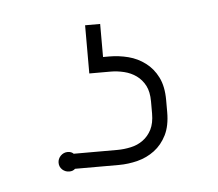

<svg xmlns="http://www.w3.org/2000/svg" viewBox="-30 -31 288 254"><g transform="rotate(-5 114.5 95.5)"><path d="M189 124Q189 142.1 182.9 154.3Q176.8 166.5 166.7 174.1Q156.7 181.6 144.3 184.8Q131.8 188 119.1 188H61Q58.1 190.9 53.2 190.9Q47.9 190.9 43.9 187.3Q40 183.6 40 178.2Q40 172.9 43.9 168.9Q47.9 165 53.2 165Q58.1 165 61 168H119.1Q127.9 168 137 166Q146 164.1 153.1 158.9Q160.2 153.8 164.6 145.3Q168.9 136.7 168.9 124V107.9Q168.9 95.2 164.6 86.9Q160.2 78.6 153.1 73.5Q146 68.4 137 66.2Q127.9 64 119.1 64H90.8V43.9V0H110.8V43.9H119.1Q131.8 43.9 144.3 47.1Q156.7 50.3 166.7 57.9Q176.8 65.4 182.9 77.6Q189 89.8 189 107.9Z"/></g></svg>

Font: Wire One
Style: Regular
Weight: 400
Designer: Alexei Vanyashin, Gayaneh Bagdasaryan
Foundry: Cyreal Type Foundry
Version: Version 1.000